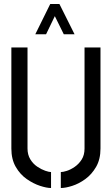

<svg xmlns="http://www.w3.org/2000/svg" viewBox="-20 -938 561 963"><path d="M157 -766 232 -918H278L354 -766H300L255 -857L211 -766ZM236 5Q214 5 180.5 -6Q147 -17 114 -40Q81 -63 59 -101Q37 -139 37 -193V-700H118V-193Q118 -162 132 -139Q146 -116 167 -102Q188 -88 207 -81.5Q226 -75 236 -75ZM285 5V-75Q296 -75 315 -81Q334 -87 354.5 -101Q375 -115 389.5 -137.5Q404 -160 404 -193V-700H484V-193Q484 -139 462 -101Q440 -63 407.5 -39.5Q375 -16 341.5 -5.5Q308 5 285 5Z"/></svg>

Font: Stick No Bills ExtraLight
Style: Regular
Weight: 400
Version: Version 2.000